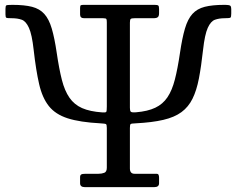

<svg xmlns="http://www.w3.org/2000/svg" viewBox="-20 -770 974 790"><path d="M118.5 -565Q128 -480.5 141 -424Q154 -367.5 181 -333.5Q208 -299.5 258.5 -283.2Q309 -267 393.5 -262.5Q413 -261.5 416.2 -259.2Q419.5 -257 419.5 -243.5V-80Q419.5 -63 409 -59Q398.5 -55 385.5 -55H332.5Q318.5 -55 314 -52Q309.5 -49 309.5 -41V-16Q309.5 0 329.5 0H614.5Q634.5 0 634.5 -16V-39Q634.5 -46 632.5 -50.5Q630.5 -55 623.5 -55H533.5Q514.5 -55 514.5 -77V-243.5Q514.5 -257 517.5 -259.5Q520.5 -262 537.5 -262.5Q606 -266 652 -276.8Q698 -287.5 726.8 -308.8Q755.5 -330 772.2 -364Q789 -398 798.5 -447.5Q808 -497 815.5 -565Q822.5 -628 834.8 -655.2Q847 -682.5 864.5 -688.8Q882 -695 904.5 -695Q925 -695 928.2 -697.5Q931.5 -700 931.5 -714V-733Q931.5 -742 928 -746Q924.5 -750 902.5 -750Q854 -750 822.5 -742Q791 -734 771.8 -712.8Q752.5 -691.5 741 -652.5Q729.5 -613.5 720.5 -552Q711 -487.5 699.5 -442.8Q688 -398 669 -369.8Q650 -341.5 619 -326.8Q588 -312 540 -308Q521 -306.5 517.8 -310.8Q514.5 -315 514.5 -326.5V-677Q514.5 -689.5 518 -692.2Q521.5 -695 533.5 -695H613.5Q623 -695 628.8 -699Q634.5 -703 634.5 -716V-733Q634.5 -744.5 631.2 -747.2Q628 -750 616.5 -750H324.5Q316 -750 312.8 -748.5Q309.5 -747 309.5 -737V-710Q309.5 -695 326.5 -695H404.5Q416 -695 417.8 -691.5Q419.5 -688 419.5 -678V-332Q419.5 -313 417.2 -309.8Q415 -306.5 401 -307.5Q350 -311 317.8 -325.2Q285.5 -339.5 265.8 -368Q246 -396.5 234.5 -441.8Q223 -487 213.5 -552Q204.5 -613.5 193 -652.5Q181.5 -691.5 162.2 -712.8Q143 -734 111.8 -742Q80.5 -750 31.5 -750Q10 -750 6.2 -748Q2.5 -746 2.5 -733.5V-711Q2.5 -699 6 -697Q9.5 -695 29.5 -695Q52 -695 69.5 -688.8Q87 -682.5 99.2 -655.2Q111.5 -628 118.5 -565Z"/></svg>

Font: Besley
Style: Regular
Weight: 400
Designer: Owen Earl
Foundry: indestructible type*
Version: Version 4.000